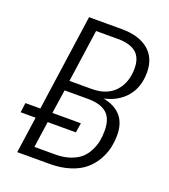

<svg xmlns="http://www.w3.org/2000/svg" viewBox="-127 -777 764 869"><g transform="rotate(20 254.5 -342.5)"><path d="M340.8 -361.8Q455.1 -338.9 455.1 -227.1Q455.1 -194.3 448 -163.6Q440.9 -132.8 423.1 -102.5Q405.3 -72.3 378.4 -49.8Q351.6 -27.3 308.8 -13.7Q266.1 0 212.9 0H56.2L81.1 -174.8H8.8L15.1 -221.2H86.9L152.8 -685.1H310.1Q393.1 -685.1 439 -647.2Q484.9 -609.4 484.9 -539.1Q484.9 -468.3 446.3 -422.4Q407.7 -376.5 340.8 -361.8ZM310.1 -637.2H204.1L168 -383.8H273.9Q348.1 -383.8 387 -426.5Q425.8 -469.2 425.8 -537.1Q425.8 -589.4 396.2 -613.3Q366.7 -637.2 310.1 -637.2ZM221.2 -48.8Q261.7 -48.8 293.2 -59.8Q324.7 -70.8 343.5 -87.9Q362.3 -105 374.3 -129.2Q386.2 -153.3 390.6 -176.8Q395 -200.2 395 -226.1Q395 -284.2 365 -310.1Q335 -335.9 274.9 -335.9H162.1L145 -221.2H282.2L274.9 -174.8H139.2L121.1 -48.8Z"/></g></svg>

Font: Fira Sans Compressed Light
Style: Italic
Weight: 300
Width: 3
Italic angle: -8°
Designer: Carrois Corporate & Edenspiekermann AG
Foundry: Carrois Corporate GbR & Edenspiekermann AG
Version: Version 4.203;PS 004.203;hotconv 1.0.88;makeotf.lib2.5.64775